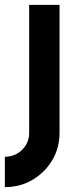

<svg xmlns="http://www.w3.org/2000/svg" viewBox="-60 -520 325 790"><path d="M-40 250V125Q1.5 125 30.8 96.5Q60 68 60 26.5V-500H185V26.5Q185 88.5 155 139Q125 189.5 74 219.8Q23 250 -40 250Z"/></svg>

Font: Urbanist
Style: Bold
Weight: 700
Designer: Corey Hu
Foundry: Corey Hu
Version: Version 1.330; ttfautohint (v1.8.4.7-5d5b)